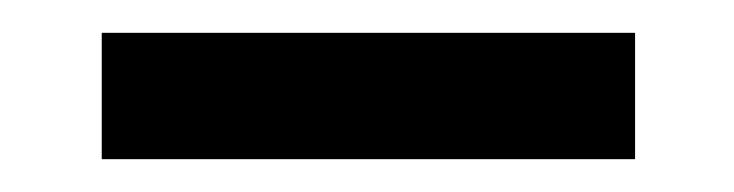

<svg xmlns="http://www.w3.org/2000/svg" viewBox="-20 -698 447 117"><path d="M367 -678H42V-601H367Z"/></svg>

Font: Geom Medium
Style: Bold
Weight: 500
Version: Version 1.102